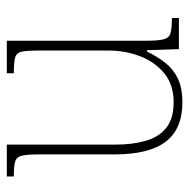

<svg xmlns="http://www.w3.org/2000/svg" viewBox="-16 -516 542 549"><g transform="rotate(-90 254.5 -241.0)"><path d="M236 10Q161 10 124.5 -37.5Q88 -85 88 -184V-398Q88 -433 84.5 -448.5Q81 -464 68 -468Q55 -472 25 -472V-492H116V-181Q116 -134 126.5 -96Q137 -58 163.5 -36.5Q190 -15 237 -15Q287 -15 319.5 -41.5Q352 -68 368.5 -110.5Q385 -153 385 -202V-398Q385 -433 382 -448.5Q379 -464 365.5 -468Q352 -472 320 -472V-492H413V-94Q413 -60 417 -44Q421 -28 434.5 -24Q448 -20 478 -20V0H389L386 -91H382Q368 -62 350 -39Q332 -16 305 -3Q278 10 236 10Z"/></g></svg>

Font: Noto Serif Armenian Thin
Style: Regular
Weight: 250
Version: Version 2.007